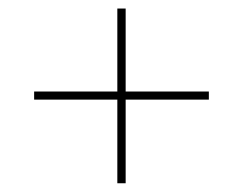

<svg xmlns="http://www.w3.org/2000/svg" viewBox="-20 -610 570 450"><path d="M255 -180.5V-590H274.5V-180.5ZM60 -376.5V-395.5H469.5V-376.5Z"/></svg>

Font: Bodoni Moda Black
Style: Regular
Weight: 900
Version: Version 2.005